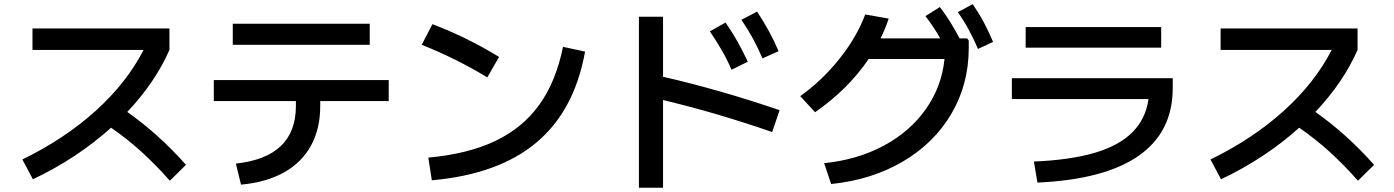

<svg xmlns="http://www.w3.org/2000/svg" viewBox="-20 -838 6602 909"><path d="M659.7 -601.6H133.8V-703.1H782.2V-601.6Q714.4 -447.3 582.5 -308.1Q731.4 -203.1 860.4 -57.6L784.2 17.6Q715.3 -60.1 648.4 -120.6Q581.5 -181.2 505.9 -233.4Q426.3 -161.6 332.8 -99.9Q239.3 -38.1 135.7 10.7L85.9 -83Q286.1 -180.7 433.1 -313.5Q580.1 -446.3 659.7 -601.6Z M1380.9 -335.9V-359.4H992.2V-459H1820.3V-359.4H1496.1V-335.9Q1496.1 -228 1452.1 -148.2Q1408.2 -68.4 1324.2 -21.5Q1240.2 25.4 1121.1 36.1L1096.7 -63.5Q1380.9 -94.2 1380.9 -335.9ZM1082 -725.6H1730.5V-626H1082Z M2645.5 -616.2 2750 -593.8Q2699.7 -314 2519.5 -163.1Q2339.4 -12.2 2024.4 15.6L2007.8 -91.8Q2195.3 -108.9 2325 -170.7Q2454.6 -232.4 2533.4 -342.3Q2612.3 -452.1 2645.5 -616.2ZM1976.6 -626 2027.3 -723.6Q2189.9 -662.1 2342.8 -568.4L2287.1 -471.7Q2139.6 -561 1976.6 -626Z M3340.8 -689.5 3415 -731.4Q3446.3 -686 3471.2 -641.8Q3496.1 -597.7 3520.5 -545.9L3443.4 -507.8Q3422.9 -555.2 3397.9 -598.6Q3373 -642.1 3340.8 -689.5ZM3490.2 -744.1 3564.5 -783.2Q3596.2 -734.4 3620.8 -689.5Q3645.5 -644.5 3666 -595.7L3589.8 -561.5Q3569.3 -609.9 3545.4 -654.1Q3521.5 -698.2 3490.2 -744.1ZM3119.1 -364.3V50.8H3004.9V-758.8H3119.1V-474.6Q3250 -444.8 3392.8 -403.8Q3535.6 -362.8 3670.9 -316.4L3635.7 -212.9Q3367.2 -305.7 3119.1 -364.3Z M4451.7 -558.6H4092.3Q3996.6 -416.5 3838.9 -306.6L3768.6 -382.8Q3872.6 -457 3954.6 -560.1Q4036.6 -663.1 4076.2 -769.5L4187.5 -750Q4170.9 -700.7 4148.9 -656.2H4431.2Q4401.9 -709.5 4361.3 -761.7L4429.7 -804.7Q4480 -739.3 4522.9 -656.2H4558.6L4566.4 -646.5V-610.4Q4566.4 -439.5 4484.6 -300Q4402.8 -160.6 4254.9 -73.5Q4106.9 13.7 3915 33.2L3881.8 -65.4Q4039.6 -81.5 4164.1 -148.4Q4288.6 -215.3 4363.5 -321.8Q4438.5 -428.2 4451.7 -558.6ZM4514.6 -780.3 4585 -818.4Q4613.3 -777.8 4636 -735.6Q4658.7 -693.4 4681.6 -639.6L4610.4 -606.4Q4586.9 -659.7 4564.5 -700.9Q4542 -742.2 4514.6 -780.3Z M5417.5 -369.1H4770.5V-467.8H5532.2V-420.9Q5532.2 -212.9 5370.6 -100.3Q5209 12.2 4891.6 26.4L4875 -73.2Q5047.9 -80.6 5163.3 -114.7Q5278.8 -148.9 5341.6 -212.2Q5404.3 -275.4 5417.5 -369.1ZM4835.9 -710H5477.5V-612.3H4835.9Z M6284.7 -601.6H5758.8V-703.1H6407.2V-601.6Q6339.4 -447.3 6207.5 -308.1Q6356.4 -203.1 6485.4 -57.6L6409.2 17.6Q6340.3 -60.1 6273.4 -120.6Q6206.5 -181.2 6130.9 -233.4Q6051.3 -161.6 5957.8 -99.9Q5864.3 -38.1 5760.7 10.7L5710.9 -83Q5911.1 -180.7 6058.1 -313.5Q6205.1 -446.3 6284.7 -601.6Z"/></svg>

Font: Pretendard SemiBold
Style: Regular
Weight: 600
Designer: Base glyphs from Inter by Rasmus Andersson; Hangeul glyphs from Noto Sans CJK(Source Han Sans) by Jang Soo-young and Kan
Foundry: Kil Hyung-jin
Version: Version 1.309